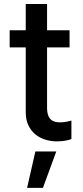

<svg xmlns="http://www.w3.org/2000/svg" viewBox="-20 -696 412 955"><path d="M326 -545.5H214.1V-676.1H108V-545.5H28.1V-460.2H108V-138.1C107.6 -39.1 183.2 8.9 267 7.1C300.8 6.7 322.4 0.4 335.2 -4.3V-96.2C316.1 -90.9 296.5 -87.4 279.5 -87.4C245 -87.4 214.1 -98.7 214.1 -160.2V-460.2H326ZM114.7 238.6H193.5L259.9 57.5H155.9Z"/></svg>

Font: Margiela Sans Medium
Style: Regular
Weight: 500
Designer: Stefan Endress, Andreas Faust
Version: Version 1.100;FEAKit 1.0